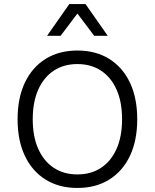

<svg xmlns="http://www.w3.org/2000/svg" viewBox="-20 -920 766 950"><path d="M363 -670Q454 -670 520.5 -628.5Q587 -587 623 -511Q659 -435 659 -330Q659 -225 623 -149Q587 -73 520.5 -31.5Q454 10 363 10Q272 10 205.5 -31.5Q139 -73 103 -149Q67 -225 67 -330Q67 -435 103 -511Q139 -587 205.5 -628.5Q272 -670 363 -670ZM363 -603Q295 -603 245.5 -570Q196 -537 169 -476Q142 -415 142 -330Q142 -245 169 -184Q196 -123 245.5 -90Q295 -57 363 -57Q431 -57 480.5 -90Q530 -123 557 -184Q584 -245 584 -330Q584 -415 557 -476Q530 -537 480.5 -570Q431 -603 363 -603ZM513 -743H446L363 -853L280 -743H213L323 -900H403Z"/></svg>

Font: Kantumruy Pro
Style: Regular
Weight: 400
Designer: Sovichet Tep
Foundry: Sovichet Tep
Version: Version 1.002